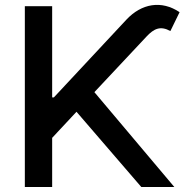

<svg xmlns="http://www.w3.org/2000/svg" viewBox="-20 -753 750 773"><path d="M80 0H190V-198L288 -303L549 0H682L360 -382L570 -606C600 -638 626 -650 666 -628L703 -704C630 -753 550 -739 489 -674L197 -361H190V-728H80Z"/></svg>

Font: Wafeq Medium
Style: Regular
Weight: 500
Designer: Rasmus Andersson & Azza Alameddine
Foundry: Google & TypeTogether
Version: Version 3.000;January 28, 2025;FontCreator 15.0.0.3014 64-bi